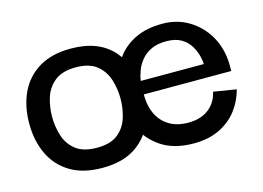

<svg xmlns="http://www.w3.org/2000/svg" viewBox="-66 -527 896 653"><g transform="rotate(-15 382.0 -200.5)"><path d="M223 10Q156 10 111 -17Q66 -44 43.5 -91.5Q21 -139 21 -199Q21 -261 43.5 -308.5Q66 -356 111 -383Q156 -410 223 -410Q321 -410 372 -352Q423 -294 423 -199Q423 -140 401.5 -92.5Q380 -45 336 -17.5Q292 10 223 10ZM223 -61Q271 -61 297 -82Q323 -103 333 -135.5Q343 -168 343 -202Q343 -236 333 -268.5Q323 -301 297 -322.5Q271 -344 223 -344Q175 -344 148.5 -322.5Q122 -301 112 -268.5Q102 -236 102 -202Q102 -168 112 -135.5Q122 -103 148.5 -82Q175 -61 223 -61ZM545 10Q475 10 430 -20.5Q385 -51 364 -99.5Q343 -148 343 -200Q343 -239 354.5 -276.5Q366 -314 390 -344.5Q414 -375 452.5 -393Q491 -411 546 -411Q597 -411 638 -386.5Q679 -362 704 -319.5Q729 -277 731 -221Q731 -218 731 -209.5Q731 -201 731 -195H423Q423 -133 455.5 -98Q488 -63 545 -63Q589 -63 617 -84.5Q645 -106 653 -143L733 -130Q723 -91 698.5 -59Q674 -27 635.5 -8.5Q597 10 545 10ZM425 -242H647Q647 -253 642.5 -271Q638 -289 627 -307.5Q616 -326 595.5 -338Q575 -350 543 -350Q511 -350 489.5 -339.5Q468 -329 454.5 -312.5Q441 -296 434 -277Q427 -258 425 -242Z"/></g></svg>

Font: Darker Grotesque SemiBold
Style: Regular
Weight: 600
Designer: Gabriel Lam
Foundry: TypeRant
Version: Version 1.000;gftools[0.9.28]